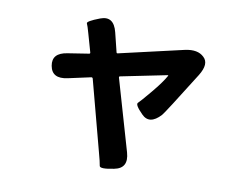

<svg xmlns="http://www.w3.org/2000/svg" viewBox="-77 -723 1154 914"><g transform="rotate(10 500.0 -265.5)"><path d="M527 81Q459 95 457 79Q455 63 442 16L352 -324Q350 -330 344 -329L234 -305Q160 -289 149 -350Q138 -411 213 -422L315 -438Q320 -439 319 -444L294 -532Q284 -568 279 -578Q274 -588 337 -612Q400 -636 419 -560L442 -467Q443 -462 448 -463L761 -535Q821 -548 852 -518Q884 -489 847 -429Q719 -224 707 -211Q655 -155 614 -197Q573 -238 584 -248Q595 -258 640 -312Q685 -366 703 -399Q705 -403 700 -402L478 -357Q473 -356 474 -351L574 -6Q595 68 527 81Z"/></g></svg>

Font: Resource Han Rounded KR
Style: Bold
Weight: 700
Designer: Cyano Hao (round all glyphs); Ryoko NISHIZUKA 西塚涼子 (kana, bopomofo & ideographs); Paul D. Hunt (Latin, Greek & Cyrillic)
Foundry: Cyano Hao
Version: 0.990